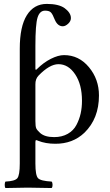

<svg xmlns="http://www.w3.org/2000/svg" viewBox="-20 -718 559 972"><path d="M174.8 -335Q158.7 -317.9 159.2 -291V-105Q159.2 -78.6 163.3 -68.8Q167.5 -59.1 183.1 -44.9Q206.5 -23.9 253.9 -23.9Q293.9 -23.9 323 -40.5Q352.1 -57.1 366.9 -85.4Q381.8 -113.8 388.4 -143.8Q395 -173.8 395 -208Q395 -290 360.6 -341.6Q326.2 -393.1 275.9 -393.1Q231 -393.1 174.8 -335ZM159.2 -485.8V-371.1Q159.2 -359.9 167 -368.2Q200.2 -401.4 237.5 -420.2Q274.9 -439 304.2 -439Q379.4 -439 430.2 -377.9Q481 -316.9 481 -234.9Q481 -117.7 407.2 -45.9Q348.1 10.3 259.8 9.8Q210.9 9.8 172.9 -5.4Q165 -9.3 162.1 -8.3Q159.2 -7.3 159.2 2V109.9Q159.2 169.9 172.6 184.1Q186 198.2 241.2 201.2Q246.1 206.1 246.1 218Q246.1 230 241.2 233.9Q155.3 231.9 120.1 231.9Q92.3 231.9 7.8 233.9Q3.9 230 3.9 218Q3.9 206.1 7.8 201.2Q54.7 199.2 67.4 184.6Q80.1 169.9 80.1 109.9V-471.2Q80.1 -584 116 -641.1Q151.9 -698.2 216.8 -698.2Q276.9 -698.2 307.1 -676.8Q339.4 -652.8 338.9 -626Q338.9 -610.8 325 -597.9Q311 -585 297.9 -585Q272 -585 257.8 -617.2Q246.6 -646 237.8 -655Q229 -664.1 208 -664.1Q181.2 -664.1 170.2 -629.4Q159.2 -594.7 159.2 -485.8Z"/></svg>

Font: Linux Libertine
Style: Regular
Weight: 400
Designer: Philipp H. Poll
Foundry: Philipp H. Poll
Version: Version 5.3.0 ; ttfautohint (v0.9)